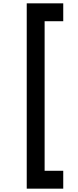

<svg xmlns="http://www.w3.org/2000/svg" viewBox="-20 -917 464 1149"><path d="M358.5 212H140V-897H358.5V-790H247V105H358.5Z"/></svg>

Font: Vortex Mix
Style: Bold
Weight: 700
Designer: Mikhail Sharanda
Foundry: Mikhail Sharanda
Version: Version 4.504;Glyphs 3.1.2 (3151)